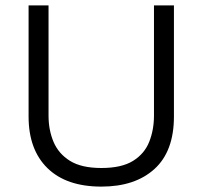

<svg xmlns="http://www.w3.org/2000/svg" viewBox="-20 -680 751 712"><path d="M356 12Q226 12 156 -56.5Q86 -125 86 -248V-660H160V-251Q160 -198 178.5 -154Q197 -110 239.5 -83.5Q282 -57 356 -57Q431 -57 473.5 -83.5Q516 -110 533.5 -154.5Q551 -199 551 -251V-660H625V-248Q625 -119 553 -53.5Q481 12 356 12Z"/></svg>

Font: Bricolage Grotesque 10pt Light
Style: Regular
Weight: 300
Designer: Mathieu Triay
Foundry: Atelier Triay
Version: Version 1.000; ttfautohint (v1.8.4.7-5d5b);gftools[0.9.32]